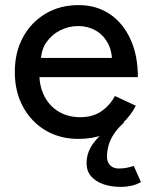

<svg xmlns="http://www.w3.org/2000/svg" viewBox="-20 -532 590 752"><path d="M287 12Q214 12 158 -21.5Q102 -55 70 -114Q38 -173 38 -250Q38 -327 70 -386Q102 -445 158.5 -478.5Q215 -512 288 -512Q357 -512 409 -477.5Q461 -443 490.5 -379.5Q520 -316 520 -230H116L134 -245Q134 -192 155 -153Q176 -114 212 -93.5Q248 -73 294 -73Q344 -73 377.5 -96.5Q411 -120 430 -156L512 -118Q492 -79 460 -49.5Q428 -20 384.5 -4Q341 12 287 12ZM140 -290 121 -305H437L419 -290Q419 -334 401 -365.5Q383 -397 353 -413.5Q323 -430 286 -430Q250 -430 216.5 -413.5Q183 -397 161.5 -366Q140 -335 140 -290ZM454 200Q414 200 383.5 189Q353 178 336 157.5Q319 137 319 107Q319 74 335 45.5Q351 17 380 -8Q409 -33 447 -53H467Q441 -30 426 -7Q411 16 405 38.5Q399 61 399 82Q399 103 411.5 115.5Q424 128 445 128Q462 128 477 125Q492 122 504 118L532 181Q515 191 495 195.5Q475 200 454 200Z"/></svg>

Font: Figtree Light Medium
Style: Regular
Weight: 500
Version: Version 2.001;gftools[0.9.30]